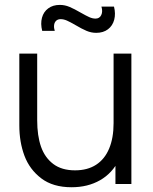

<svg xmlns="http://www.w3.org/2000/svg" viewBox="-20 -762 634 795"><path d="M276.3 13.3Q199.3 13.3 150.9 -23.5Q102.5 -60.3 81.2 -117.2Q60 -174 60 -243V-540H134V-264.3Q134 -200 149.8 -154.7Q165.7 -109.3 200.6 -83Q235.5 -56.7 290.7 -56.7Q342.3 -56.7 377.9 -79.8Q413.5 -102.8 431.9 -146.8Q450.3 -190.7 450.3 -252L502.3 -240.3Q502.3 -159.3 473.8 -102.1Q445.3 -44.8 394.4 -15.8Q343.5 13.3 276.3 13.3ZM458 0V-133H450.3V-540H524V0ZM378.3 -626Q358 -626 338.4 -634.2Q318.8 -642.5 292.2 -658.3Q270.7 -670.8 257.1 -676.8Q243.5 -682.7 231.3 -682.7Q219 -682.7 212 -675.6Q205 -668.5 203.9 -657.3Q202.8 -646.2 206.7 -634.3H154.7Q147.2 -664 153.8 -688.5Q160.3 -713 179.7 -727.3Q199 -741.7 227.7 -741.7Q248.3 -741.7 267.9 -733.4Q287.5 -725.2 314.8 -709.3Q336.7 -696.8 349.9 -690.9Q363.2 -685 375.3 -685Q392.3 -685 399.2 -699.6Q406.2 -714.2 400 -734.7H452Q459.5 -705.3 452.9 -680.3Q446.3 -655.3 427 -640.7Q407.7 -626 378.3 -626Z"/></svg>

Font: Manrope
Style: Regular
Weight: 400
Designer: Mikhail Sharanda
Foundry: Mikhail Sharanda
Version: Version 4.503